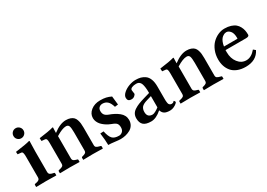

<svg xmlns="http://www.w3.org/2000/svg" viewBox="-3 -1303 2756 1984"><g transform="rotate(-30 1374.5 -310.5)"><path d="M210.9 -321.3V-77.1Q210.9 -57.6 222.2 -48.3Q233.4 -39.1 257.8 -34.2L268.1 -32.2Q275.9 -30.3 275.9 -22.9V0L273.9 2Q192.9 0 153.8 0L37.1 2L35.2 0V-22.9Q35.2 -31.2 42 -32.2L54.2 -34.2Q78.6 -38.6 89.8 -47.9Q101.1 -57.1 101.1 -77.1V-320.8Q101.1 -345.2 98.4 -358.9Q95.7 -372.6 91.3 -377.4Q86.9 -382.3 79.1 -382.8L38.1 -387.2L36.1 -417Q167.5 -434.6 207 -446.8Q213.9 -446.8 213.9 -443.8Q210.9 -371.1 210.9 -321.3ZM112.5 -528.6Q95.2 -545.9 95.2 -570.8Q95.2 -595.7 112.5 -613.3Q129.9 -630.9 154.8 -630.9Q179.7 -630.9 197.3 -613.3Q214.8 -595.7 214.8 -570.8Q214.8 -545.9 197.3 -528.6Q179.7 -511.2 154.8 -511.2Q129.9 -511.2 112.5 -528.6Z M493.7 -380.9Q575.7 -443.8 644.5 -443.8Q675.8 -443.8 698.2 -435.5Q720.7 -427.2 733.9 -413.8Q747.1 -400.4 754.4 -378.7Q761.7 -356.9 764.2 -335.2Q766.6 -313.5 766.6 -283.2V-76.2Q766.6 -57.1 777.6 -49.1Q788.6 -41 815.4 -34.2L823.7 -32.2Q831.5 -30.3 831.5 -22.9V0L829.6 2Q749.5 0 710.4 0L598.6 2L596.7 0V-22.9Q596.7 -29.8 604.5 -32.2L608.9 -33.2Q634.8 -39.6 645.8 -48.1Q656.7 -56.6 656.7 -76.2V-290Q656.7 -344.7 648.7 -366.5Q640.6 -388.2 614.7 -388.2Q569.8 -388.2 493.7 -340.8V-76.2Q493.7 -57.1 505.1 -48.1Q516.6 -39.1 541.5 -33.2L545.4 -32.2Q553.7 -30.3 553.7 -22.9V0L551.8 2Q475.6 0 436.5 0L320.8 2L318.8 0V-22.9Q318.8 -30.8 326.7 -32.2L335.4 -34.2Q362.3 -40 373 -48.3Q383.8 -56.6 383.8 -76.2V-320.8Q383.8 -355.5 378.7 -366.7Q373.5 -377.9 361.8 -378.9L320.8 -382.8L318.8 -417Q438 -432.1 486.8 -446.8Q493.7 -446.8 493.7 -443.8L491.7 -380.9Z M885.7 -146 925.8 -147.9Q939.9 -81.1 964.4 -54.9Q988.8 -28.8 1043.5 -28.8Q1066.4 -28.8 1084.5 -45.7Q1102.5 -62.5 1102.5 -94.2Q1102.5 -125 1089.4 -141.6Q1076.7 -157.7 1036.6 -171.9Q1020 -177.7 1002.9 -186.5Q985.8 -195.3 966.6 -209.2Q947.3 -223.1 932.6 -239Q918 -254.9 908.2 -276.4Q898.4 -297.9 898.4 -320.8Q898.4 -373 942.9 -408.4Q987.3 -443.8 1054.7 -443.8Q1094.7 -443.8 1123.5 -437.3Q1152.3 -430.7 1182.6 -416Q1190.4 -356.9 1193.8 -314L1154.8 -309.1Q1140.1 -359.4 1116.5 -380.6Q1092.8 -401.9 1057.6 -401.9Q1035.2 -401.9 1018.3 -387.5Q1001.5 -373 1001.5 -345.2Q1001.5 -317.9 1014.2 -300.5Q1026.9 -283.2 1056.6 -272Q1091.8 -259.3 1117.9 -245.4Q1144 -231.4 1167 -213.1Q1189.9 -194.8 1201.9 -171.1Q1213.9 -147.5 1213.9 -119.1Q1213.9 -85 1198 -59.1Q1182.1 -33.2 1156 -18.8Q1129.9 -4.4 1100.6 2.7Q1071.3 9.8 1040.5 9.8Q1018.1 9.8 971.4 3.7Q924.8 -2.4 897.5 -2Q897.5 -57.1 885.7 -146Z M1530.3 -47.9Q1464.4 9.8 1405.3 9.8Q1341.8 9.8 1313.7 -16.1Q1285.6 -42 1285.6 -95.2Q1285.6 -124 1297.6 -146Q1309.6 -168 1334.7 -184.3Q1359.9 -200.7 1387.9 -211.9Q1416 -223.1 1459.5 -235.8L1531.7 -256.8Q1531.7 -293.9 1528.3 -321Q1524.9 -348.1 1519.3 -364.3Q1513.7 -380.4 1504.4 -389.9Q1495.1 -399.4 1485.1 -402.6Q1475.1 -405.8 1461.4 -405.8Q1431.6 -405.8 1411.1 -396.5Q1390.6 -387.2 1390.6 -371.1Q1390.6 -360.4 1393.6 -346.7Q1396.5 -333 1396.5 -328.1Q1396.5 -316.4 1380.4 -303.2Q1364.3 -290 1344.7 -290Q1318.8 -290 1308.1 -300.8Q1297.4 -311.5 1297.4 -332Q1297.4 -360.4 1326.7 -387Q1356 -413.6 1397.2 -428.7Q1438.5 -443.8 1475.6 -443.8Q1509.8 -443.8 1536.4 -436.8Q1563 -429.7 1587.6 -411.9Q1612.3 -394 1626 -358.4Q1639.6 -322.8 1639.6 -271V-126Q1639.6 -108.9 1640.1 -99.4Q1640.6 -89.8 1642.6 -77.1Q1644.5 -64.5 1648.7 -57.9Q1652.8 -51.3 1660.6 -46.6Q1668.5 -42 1679.7 -42Q1688 -42 1693.8 -44.4Q1699.7 -46.9 1702.1 -49.8L1706.5 -55.7Q1708.5 -58.1 1710.4 -58.1Q1713.4 -58.1 1718.5 -50.5Q1723.6 -43 1723.6 -38.1Q1723.6 -34.7 1712.4 -23.7Q1701.2 -12.7 1678.2 -1.5Q1655.3 9.8 1630.4 9.8Q1586.4 9.8 1564.2 -4.2Q1542 -18.1 1532.7 -47.9ZM1531.7 -85V-219.2L1474.6 -202.1Q1425.3 -187.5 1407.7 -166Q1390.6 -144 1390.6 -109.9Q1390.6 -44.9 1453.6 -44.9Q1466.3 -44.9 1489 -56.9Q1511.7 -68.8 1531.7 -85Z M1933.1 -380.9Q2015.1 -443.8 2084 -443.8Q2115.2 -443.8 2137.7 -435.5Q2160.2 -427.2 2173.3 -413.8Q2186.5 -400.4 2193.8 -378.7Q2201.2 -356.9 2203.6 -335.2Q2206.1 -313.5 2206.1 -283.2V-76.2Q2206.1 -57.1 2217 -49.1Q2228 -41 2254.9 -34.2L2263.2 -32.2Q2271 -30.3 2271 -22.9V0L2269 2Q2189 0 2149.9 0L2038.1 2L2036.1 0V-22.9Q2036.1 -29.8 2043.9 -32.2L2048.3 -33.2Q2074.2 -39.6 2085.2 -48.1Q2096.2 -56.6 2096.2 -76.2V-290Q2096.2 -344.7 2088.1 -366.5Q2080.1 -388.2 2054.2 -388.2Q2009.3 -388.2 1933.1 -340.8V-76.2Q1933.1 -57.1 1944.6 -48.1Q1956.1 -39.1 1981 -33.2L1984.9 -32.2Q1993.2 -30.3 1993.2 -22.9V0L1991.2 2Q1915 0 1876 0L1760.3 2L1758.3 0V-22.9Q1758.3 -30.8 1766.1 -32.2L1774.9 -34.2Q1801.8 -40 1812.5 -48.3Q1823.2 -56.6 1823.2 -76.2V-320.8Q1823.2 -355.5 1818.1 -366.7Q1813 -377.9 1801.3 -378.9L1760.3 -382.8L1758.3 -417Q1877.4 -432.1 1926.3 -446.8Q1933.1 -446.8 1933.1 -443.8L1931.2 -380.9Z M2441.9 -285.2H2602.1Q2604 -287.1 2604 -295.9Q2604 -350.1 2582.5 -376Q2561 -401.9 2536.1 -401.9Q2528.3 -401.9 2519.5 -399.7Q2510.7 -397.5 2498 -389.9Q2485.4 -382.3 2474.9 -370.4Q2464.4 -358.4 2455.1 -336.2Q2445.8 -314 2441.9 -285.2ZM2685.1 -108.9 2710 -87.9Q2661.6 9.8 2534.2 9.8Q2479 9.8 2437.3 -7.1Q2395.5 -23.9 2370.8 -53.2Q2346.2 -82.5 2334.2 -119.1Q2322.3 -155.8 2322.3 -198.2Q2322.3 -253.4 2341.1 -300.8Q2359.9 -348.1 2390.4 -378.7Q2420.9 -409.2 2459.2 -426.5Q2497.6 -443.8 2537.1 -443.8Q2579.6 -443.8 2612.3 -433.3Q2645 -422.9 2664.8 -406Q2684.6 -389.2 2697.3 -365.2Q2710 -341.3 2714.6 -317.4Q2719.2 -293.5 2719.2 -266.1Q2719.2 -245.1 2680.2 -245.1H2437V-219.2Q2437 -145.5 2475.8 -95.7Q2514.6 -45.9 2573.2 -45.9Q2632.8 -45.9 2685.1 -108.9Z"/></g></svg>

Font: Linux Libertine G
Style: Semibold
Weight: 600
Designer: Philipp H. Poll
Foundry: Philipp H. Poll
Version: Version 5.1.1